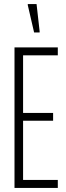

<svg xmlns="http://www.w3.org/2000/svg" viewBox="-20 -920 325 940"><path d="M51 0V-688H263V-649H93V-367H240V-329H93V-39H263V0ZM147 -761 116 -895V-900H159L174 -767V-761Z"/></svg>

Font: Saira UltraCondensed ExtraLight
Style: Regular
Weight: 250
Width: 1
Designer: Hector Gatti with collaboration of the Omnibus-Type team
Foundry: Omnibus-Type
Version: Version 1.101